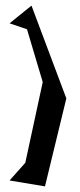

<svg xmlns="http://www.w3.org/2000/svg" viewBox="-20 -808 284 683"><path d="M14 -166 140 -145 216 -458 92 -788 14 -725 76 -704 132 -516 70 -229Z"/></svg>

Font: bitstorm
Style: ulcn
Weight: 400
Version: Version 0.2